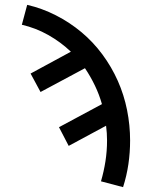

<svg xmlns="http://www.w3.org/2000/svg" viewBox="-20 -558 640 791"><path d="M487 213 396 189Q408 148 414.5 106Q421 64 421 21Q421 6 420 -9.5Q419 -25 417 -40L263 43L223 -34L400 -129Q389 -168 371 -205.5Q353 -243 330 -277L147 -179L106 -255L272 -345Q230 -385 178.5 -414Q127 -443 70 -456L92 -538Q153 -524 210 -495Q267 -466 315.5 -425.5Q364 -385 402 -333.5Q440 -282 465.5 -224.5Q491 -167 503.5 -104.5Q516 -42 516 21Q516 70 509 118Q502 166 487 213Z"/></svg>

Font: Iosevka Slab Medium Extended
Style: Regular
Weight: 500
Width: 7
Monospace: yes
Designer: Belleve Invis
Foundry: Belleve Invis
Version: Version 11.1.1; ttfautohint (v1.8.3)